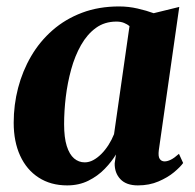

<svg xmlns="http://www.w3.org/2000/svg" viewBox="-20 -565 606 596"><path d="M473 -99Q470.5 -79.5 475.8 -71.8Q481 -64 491 -64Q499.5 -64 510.2 -69.2Q521 -74.5 535.5 -87.5L548.5 -59Q539.5 -46.5 520 -30.2Q500.5 -14 472 -1.8Q443.5 10.5 408 10.5Q372 10.5 353.8 -8.8Q335.5 -28 336 -58L340 -85.5Q326.5 -63 305 -40.8Q283.5 -18.5 254.2 -4Q225 10.5 188.5 10.5Q137.5 10.5 100 -13.8Q62.5 -38 42.5 -81.8Q22.5 -125.5 22.5 -184Q22.5 -239.5 36.2 -292.2Q50 -345 76.8 -390.8Q103.5 -436.5 143.2 -471.2Q183 -506 234.8 -525.5Q286.5 -545 349.5 -545Q379 -545 407.2 -538.5Q435.5 -532 457 -524L536.5 -543.5ZM382 -484Q375.5 -489.5 365.2 -493.8Q355 -498 341.5 -498Q304.5 -498 277.5 -478.2Q250.5 -458.5 231.5 -425Q212.5 -391.5 201 -349.8Q189.5 -308 184.2 -264Q179 -220 179 -179.5Q179 -138 187.2 -111.8Q195.5 -85.5 210 -73.2Q224.5 -61 243 -61Q256.5 -61 269.5 -68Q282.5 -75 294.5 -87Q306.5 -99 316.8 -115Q327 -131 334 -148.5Z"/></svg>

Font: Merriweather 72pt ExtraBold
Style: Italic
Weight: 800
Italic angle: -7.8°
Version: Version 2.101